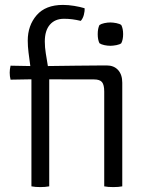

<svg xmlns="http://www.w3.org/2000/svg" viewBox="-20 -759 604 782"><path d="M478 0Q463 3 441.5 3Q419 3 404.5 0V-386Q404.5 -413.5 395.5 -424.5Q386.5 -435.5 363 -435.5H264.5Q243.5 -435.5 222.5 -435.8Q201.5 -436 180.5 -436V0Q164 3 144 3Q124 3 108 0V-436L23 -434.5Q19.5 -448.5 19.5 -463Q19.5 -476 23 -491.5L103.5 -490Q99.5 -519 96.2 -545Q93 -571 93 -593.5Q93 -655 129.2 -697Q165.5 -739 236.5 -739Q258.5 -739 282.5 -735Q306.5 -731 324.5 -725.5Q325.5 -713.5 321.5 -698.5Q317.5 -683.5 309 -674Q290 -678.5 274 -680.5Q258 -682.5 240.5 -682.5Q204 -682.5 183.2 -658.5Q162.5 -634.5 162.5 -590Q162.5 -566.5 166.5 -541.8Q170.5 -517 175 -490Q233 -490.5 290.8 -491.5Q348.5 -492.5 405.5 -492.5H414.5Q444 -492.5 461 -473.8Q478 -455 478 -422ZM378 -620Q378 -642.5 385 -657Q392 -662 405 -664.8Q418 -667.5 429.5 -667.5Q440 -667.5 454 -664.8Q468 -662 474 -657Q481.5 -642.5 481.5 -620Q481.5 -597.5 474 -583Q468.5 -578 454.2 -575.2Q440 -572.5 429.5 -572.5Q418 -572.5 405 -575.2Q392 -578 385 -583Q378 -597.5 378 -620Z"/></svg>

Font: Signika SC Light
Style: Regular
Weight: 300
Designer: Anna Giedryś
Foundry: Anna Giedryś
Version: Version 2.000; ttfautohint (v1.8.3) -l 8 -r 50 -G 200 -x 9 -